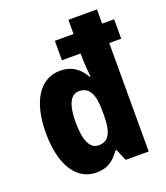

<svg xmlns="http://www.w3.org/2000/svg" viewBox="-141 -857 836 965"><g transform="rotate(-20 277.5 -375.0)"><path d="M210 10C269 10 302 -15 335 -61H342L368 0H491V-580H555V-684H491V-760H338V-684H238V-580H338V-559C338 -529 342 -490 345 -454H341C311 -506 270 -534 211 -534C105 -534 37 -437 37 -263C37 -92 103 10 210 10ZM266 -115C219 -115 196 -168 196 -263C196 -359 221 -405 265 -405C318 -405 342 -363 342 -273V-249C342 -156 320 -115 266 -115Z"/></g></svg>

Font: Noto Sans Myanmar UI Condensed ExtraBold
Style: Regular
Weight: 800
Width: 3
Designer: Monotype Design Team
Foundry: Monotype Imaging Inc.
Version: Version 2.103